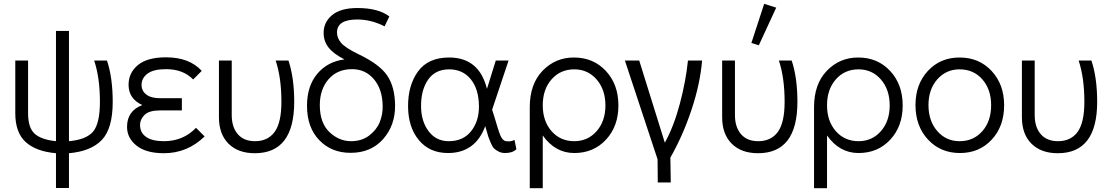

<svg xmlns="http://www.w3.org/2000/svg" viewBox="-20 -785 5796 1005"><path d="M60 -192V-468H127V-192Q127 -116 161.5 -85Q196 -54 273 -46V-623H341V-46Q432 -54 467.5 -96.5Q503 -139 503 -252Q503 -378 473 -468H540Q570 -378 570 -252Q570 -112 513 -52.5Q456 7 341 17V199H273V17Q169 8 114.5 -41.5Q60 -91 60 -192Z M838 17Q745 17 695 -22.5Q645 -62 645 -121Q645 -205 725 -235Q653 -268 653 -341Q653 -404 702 -444.5Q751 -485 849 -485Q971 -485 1036 -414L991 -369Q939 -423 849 -423Q783 -423 752 -399.5Q721 -376 721 -341Q721 -309 746 -290Q771 -271 817 -271H932V-207H817Q760 -207 736.5 -183.5Q713 -160 713 -131Q713 -91 744.5 -68.5Q776 -46 838 -46Q939 -46 1006 -116L1051 -71Q961 17 838 17Z M1314 17Q1226 17 1176 -33Q1126 -83 1126 -172V-468H1193V-182Q1193 -120 1224.5 -83Q1256 -46 1315 -46Q1382 -46 1417.5 -94.5Q1453 -143 1453 -252Q1453 -378 1423 -468H1490Q1520 -378 1520 -252Q1520 17 1314 17Z M1815 15Q1715 15 1651 -51.5Q1587 -118 1587 -231Q1587 -335 1641 -399Q1695 -463 1783 -474Q1726 -503 1700 -536Q1674 -569 1674 -613Q1674 -669 1718.5 -706Q1763 -743 1851 -743Q1960 -743 2018 -699L1993 -647Q1923 -683 1850 -683Q1744 -683 1744 -615Q1744 -586 1765.5 -560.5Q1787 -535 1859 -500Q1966 -449 2006.5 -390Q2047 -331 2048 -233Q2049 -129 1985.5 -57Q1922 15 1815 15ZM1818 -46Q1874 -46 1913 -76Q1952 -106 1968 -146.5Q1984 -187 1983 -231Q1982 -317 1937.5 -370Q1893 -423 1823 -423Q1745 -423 1699.5 -370Q1654 -317 1654 -235Q1654 -142 1704 -94Q1754 -46 1818 -46Z M2325 16Q2229 16 2173 -51Q2117 -118 2116 -226Q2115 -338 2168 -411Q2221 -484 2331 -484Q2488 -484 2529 -320L2575 -468H2642L2556 -211L2572 -160Q2575 -149 2579.5 -134.5Q2584 -120 2586.5 -112Q2589 -104 2592.5 -93.5Q2596 -83 2598.5 -77.5Q2601 -72 2604.5 -65.5Q2608 -59 2611 -56Q2614 -53 2618.5 -50Q2623 -47 2628 -46Q2633 -45 2640 -45Q2660 -45 2673 -53L2683 -4Q2663 16 2624 16Q2605 16 2590.5 8.5Q2576 1 2567 -7Q2558 -15 2549 -36.5Q2540 -58 2536 -69.5Q2532 -81 2524 -111Q2521 -120 2520 -125Q2468 16 2325 16ZM2329 -46Q2405 -46 2446.5 -99Q2488 -152 2487 -230Q2486 -319 2444 -370.5Q2402 -422 2331 -422Q2258 -422 2220.5 -367.5Q2183 -313 2184 -226Q2185 -149 2224 -97.5Q2263 -46 2329 -46Z M2753 200V-224Q2753 -345 2820 -414.5Q2887 -484 2984 -484Q3086 -484 3151.5 -413.5Q3217 -343 3217 -233Q3217 -124 3152 -54Q3087 16 2986 16Q2886 16 2821 -76V200ZM2986 -46Q3057 -46 3103 -98.5Q3149 -151 3149 -233Q3149 -316 3103 -369Q3057 -422 2986 -422Q2913 -422 2867 -369.5Q2821 -317 2821 -234Q2821 -151 2867 -98.5Q2913 -46 2986 -46Z M3251 -468H3326L3460 -38Q3507 -123 3538.5 -241.5Q3570 -360 3581 -468H3655Q3645 -347 3600 -211.5Q3555 -76 3489 40L3491 170H3423L3422 49Z M3952 -548 3913 -560 3980 -765 4043 -745ZM3948 17Q3860 17 3810 -33Q3760 -83 3760 -172V-468H3827V-182Q3827 -120 3858.5 -83Q3890 -46 3949 -46Q4016 -46 4051.5 -94.5Q4087 -143 4087 -252Q4087 -378 4057 -468H4124Q4154 -378 4154 -252Q4154 17 3948 17Z M4241 200V-224Q4241 -345 4308 -414.5Q4375 -484 4472 -484Q4574 -484 4639.5 -413.5Q4705 -343 4705 -233Q4705 -124 4640 -54Q4575 16 4474 16Q4374 16 4309 -76V200ZM4474 -46Q4545 -46 4591 -98.5Q4637 -151 4637 -233Q4637 -316 4591 -369Q4545 -422 4474 -422Q4401 -422 4355 -369.5Q4309 -317 4309 -234Q4309 -151 4355 -98.5Q4401 -46 4474 -46Z M5005 16Q4903 16 4837.5 -54.5Q4772 -125 4772 -235Q4772 -344 4837 -414Q4902 -484 5003 -484Q5105 -484 5170.5 -413.5Q5236 -343 5236 -234Q5236 -124 5171 -54Q5106 16 5005 16ZM5003 -46Q5076 -46 5122 -98.5Q5168 -151 5168 -234Q5168 -317 5122 -369.5Q5076 -422 5003 -422Q4932 -422 4886 -369.5Q4840 -317 4840 -235Q4840 -152 4886 -99Q4932 -46 5003 -46Z M5517 17Q5429 17 5379 -33Q5329 -83 5329 -172V-468H5396V-182Q5396 -120 5427.5 -83Q5459 -46 5518 -46Q5585 -46 5620.5 -94.5Q5656 -143 5656 -252Q5656 -378 5626 -468H5693Q5723 -378 5723 -252Q5723 17 5517 17Z"/></svg>

Font: Didact Gothic
Style: Regular
Weight: 400
Designer: Daniel Johnson
Foundry: Daniel Johnson
Version: Version 2.101;PS 002.101;hotconv 1.0.88;makeotf.lib2.5.64775